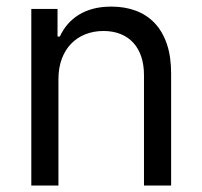

<svg xmlns="http://www.w3.org/2000/svg" viewBox="-20 -573 625 593"><path d="M160.5 0H76.7V-545.5H157.7V-460.2H164.8Q174.4 -481.2 188.9 -498Q203.5 -514.9 223.2 -527.2Q242.9 -539.4 267.9 -546Q293 -552.6 323.9 -552.6Q365.4 -552.6 399.3 -540Q433.2 -527.3 457.6 -501.8Q481.9 -476.2 495.2 -437.5Q508.5 -398.8 508.5 -346.6V0H424.7V-340.9Q424.7 -372.9 416.2 -398.3Q407.7 -423.7 391.5 -441.2Q375.4 -458.8 352.1 -468Q328.8 -477.3 299.7 -477.3Q269.5 -477.3 244.1 -467.3Q218.8 -457.4 200.1 -438.4Q181.5 -419.4 171 -391.7Q160.5 -364 160.5 -328.1Z"/></svg>

Font: Interop
Style: Regular
Weight: 400
Designer: Rasmus Andersson, Google, Jang Haemin
Foundry: jhaemin
Version: Version 1.008